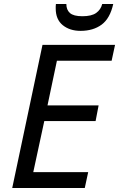

<svg xmlns="http://www.w3.org/2000/svg" viewBox="-20 -938 594 958"><path d="M41 0 192 -714H554L537 -635H264L217 -412H472L457 -334H201L146 -79H420L403 0ZM382 -784Q328 -784 293 -812.5Q258 -841 258 -896Q258 -901 258 -906.5Q258 -912 259 -918H311Q311 -889 329 -873Q347 -857 391 -857Q437 -857 460 -873.5Q483 -890 490 -918H545Q529 -846 487 -815Q445 -784 382 -784Z"/></svg>

Font: Manna Sans
Style: Italic
Weight: 400
Italic angle: -12°
Designer: Monotype Design Team
Foundry: Monotype Imaging Inc.
Version: Version 2.001.1; ttfautohint (v1.8.2)